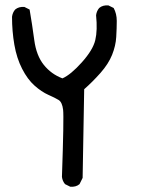

<svg xmlns="http://www.w3.org/2000/svg" viewBox="-20 -457 540 725"><path d="M245.1 248 225.6 238.3Q215.8 226.6 213.9 210.9Q221.7 -13.7 218.3 -42.5Q214.8 -71.3 201.2 -79.6Q187.5 -87.9 162.1 -99.1Q136.7 -110.4 110.4 -133.8Q84 -157.2 63.5 -197.3Q43 -237.3 34.2 -288.1Q25.4 -338.9 25.4 -393.6Q27.3 -409.2 37.1 -420.9Q50.8 -432.6 72.3 -430.7L91.8 -420.9Q101.6 -364.3 109.4 -305.7Q117.2 -247.1 145.5 -211.9Q173.8 -176.8 215.8 -161.1Q247.1 -174.8 289.1 -221.7Q331.1 -268.6 339.8 -305.7Q348.6 -342.8 342.8 -399.4Q344.7 -415 354.5 -426.8Q368.2 -438.5 389.6 -436.5L409.2 -426.8Q420.9 -405.3 420.9 -377.9Q420.9 -350.6 418.9 -317.4Q417 -284.2 403.3 -250Q389.6 -215.8 359.4 -181.6Q329.1 -147.5 297.9 -120.1L292 214.8L280.3 238.3Q266.6 250 245.1 248Z"/></svg>

Font: NaikaiFont
Style: Regular-Lite
Weight: 400
Version: Version 1.67